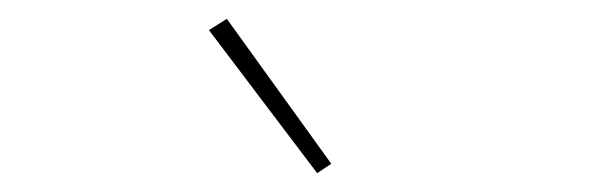

<svg xmlns="http://www.w3.org/2000/svg" viewBox="-20 -771 640 204"><path d="M202 -739 221 -751 332 -597 317 -587Z"/></svg>

Font: Plexus Sans Thin
Style: Regular
Weight: 250
Version: Version 2.001;PS 002.001;hotconv 1.0.70;makeotf.lib2.5.58329